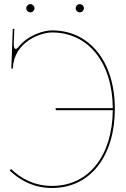

<svg xmlns="http://www.w3.org/2000/svg" viewBox="-20 -910 610 932"><path d="M107.5 -870C107.5 -859 117 -850 127.5 -850C138.5 -850 147.5 -859.5 147.5 -870C147.5 -881 138 -890 127.5 -890C116.5 -890 107.5 -880.5 107.5 -870ZM347.5 -870C347.5 -859 357 -850 367.5 -850C378.5 -850 387.5 -859.5 387.5 -870C387.5 -881 378 -890 367.5 -890C356.5 -890 347.5 -880.5 347.5 -870ZM232.5 -762.5C192.5 -762.5 115.5 -740 69.5 -681.5C64 -675 60 -672.5 56.5 -672.5C48 -672.5 47 -686.5 47 -690V-706.5L49.5 -770H42L35 -580C35 -577.5 36.5 -576 38.5 -576C41 -576 42.5 -577.5 42.5 -580C48 -707 177.5 -752.5 232.5 -752.5C408.5 -752.5 526 -606 527.5 -385H249.5L251.5 -375H527.5C525.5 -159 415 -7.5 232.5 -7.5C144 -7.5 78 -46 34 -89.5L27 -82.5C72.5 -38 141 2.5 232.5 2.5C423.5 2.5 537.5 -159 537.5 -381C537.5 -610 415.5 -762.5 232.5 -762.5Z"/></svg>

Font: Znikomit
Style: Regular
Weight: 100
Designer: gluk
Foundry: gluk
Version: Version 0.55